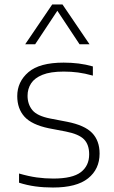

<svg xmlns="http://www.w3.org/2000/svg" viewBox="-20 -828 507 857"><path d="M216.5 9Q175 9 138 4Q101 -1 65 -12.5V-53.5Q108 -41 144.2 -36Q180.5 -31 218 -31Q303.5 -31 340.8 -59.5Q378 -88 378 -139Q378 -182.5 355 -206Q332 -229.5 273.5 -241L197.5 -255.5Q121.5 -271.5 89.2 -307.2Q57 -343 57 -399Q57 -463 106.8 -505.8Q156.5 -548.5 264 -548.5Q299 -548.5 331 -544.5Q363 -540.5 394.5 -531.5V-490.5Q358.5 -500.5 328.2 -504.5Q298 -508.5 264.5 -508.5Q205 -508.5 169.8 -494.2Q134.5 -480 118.8 -455.8Q103 -431.5 103 -400.5Q103 -363 124.2 -336.8Q145.5 -310.5 204 -299L279.5 -284.5Q358 -269 391.2 -234.5Q424.5 -200 424.5 -142.5Q424.5 -73 373.2 -32Q322 9 216.5 9ZM92.5 -630.5 213 -808H259L379.5 -630.5H335L228 -792H244L137 -630.5Z"/></svg>

Font: Encode Sans SemiExpanded ExtraLight
Style: Regular
Weight: 250
Width: 6
Designer: Multiple Designers
Foundry: Impallari Type
Version: Version 3.002